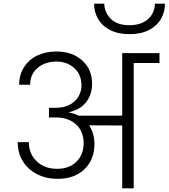

<svg xmlns="http://www.w3.org/2000/svg" viewBox="-20 -1031 923 1051"><path d="M853 -740V-686H712V0H649V-344L468 -345Q497 -299 497 -243Q497 -157 442 -104.5Q387 -52 296 -52Q233 -52 183 -77.5Q133 -103 105 -148.5Q77 -194 77 -253H138Q138 -189 181 -148Q224 -107 292 -107Q359 -107 398.5 -146Q438 -185 438 -249Q438 -275 429 -300.5Q420 -326 402 -345H400L399 -347Q358 -388 285 -388H248V-441H285Q331 -441 363 -458.5Q395 -476 410.5 -504Q426 -532 426 -563Q426 -623 386.5 -658.5Q347 -694 289 -694Q227 -694 186 -659.5Q145 -625 145 -567H85Q85 -622 111.5 -663.5Q138 -705 184 -727Q230 -749 289 -749Q375 -749 429.5 -700.5Q484 -652 484 -573Q484 -514 452 -472.5Q420 -431 358 -417V-415Q387 -410 410 -398H649V-740ZM883 -1011Q883 -967 862 -929Q841 -891 797 -867.5Q753 -844 689 -844Q625 -844 581 -867.5Q537 -891 516 -929Q495 -967 495 -1011H551Q551 -964 586 -928.5Q621 -893 689 -893Q735 -893 766.5 -910Q798 -927 813 -954Q828 -981 828 -1011Z"/></svg>

Font: A Bank Premium Light
Style: Regular
Weight: 300
Designer: Ninad Kale (Devanagari), Jonny Pinhorn (Latin), Htun Naung (Myanmar)
Foundry: Indian Type Foundry
Version: 4.004